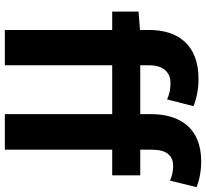

<svg xmlns="http://www.w3.org/2000/svg" viewBox="-49 -803 852 794"><g transform="rotate(90 377.0 -406.0)"><path d="M28 -444H104V0H250V-444H452V0H599V-444H705V-560H599V-608C599 -670 624 -696 667 -696C686 -696 707 -692 727 -683L754 -793C729 -803 691 -812 647 -812C507 -812 452 -721 452 -605V-560H250V-598C250 -656 280 -685 323 -685C352 -685 371 -680 391 -671L419 -780C391 -792 350 -801 306 -801C163 -801 104 -713 104 -598V-559L28 -553Z"/></g></svg>

Font: Noto Sans TC
Style: Bold
Weight: 700
Designer: Ryoko NISHIZUKA 西塚涼子 (kana, bopomofo & ideographs); Paul D. Hunt (Latin, Greek & Cyrillic); Sandoll Communications 산돌커뮤니
Foundry: Adobe
Version: Version 2.004;hotconv 1.0.118;makeotfexe 2.5.65603